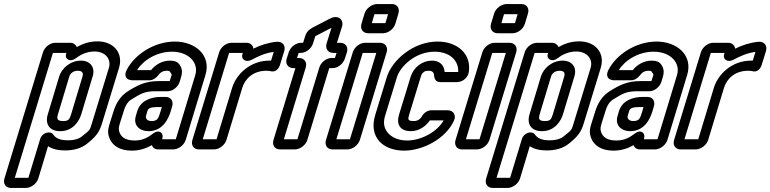

<svg xmlns="http://www.w3.org/2000/svg" viewBox="-53 -712 3800 947"><path d="M273 -446C265 -420 294 -404 320 -424C342 -441 374 -458 413 -458C468 -458 497 -419 484 -377L400 -103C389 -67 391 -72 352 -40C339 -29 317 -20 282 -20C243 -20 222 -30 209 -49C194 -69 154 -57 145 -26L87 165H20L208 -451H275ZM293 -501H220C194 -501 167 -480 159 -454L-31 168C-39 194 -25 215 1 215H74C100 215 128 194 136 168L184 9C205 23 233 30 267 30C308 30 348 21 380 -6C419 -38 437 -59 450 -103L534 -377C557 -453 505 -508 428 -508C389 -508 356 -497 326 -480C321 -491 310 -501 293 -501ZM346 -413C293 -413 251 -374 239 -335L183 -149C168 -101 190 -65 244 -65C309 -65 339 -118 348 -149L404 -335C418 -380 392 -413 346 -413ZM331 -363C353 -363 359 -352 354 -335L298 -149C290 -124 286 -115 259 -115C229 -115 226 -125 233 -149L289 -335C293 -348 306 -363 331 -363Z M833 -308 839 -328C845 -347 849 -369 834 -391C825 -407 807 -413 786 -413C747 -413 713 -393 692 -366H623C651 -412 717 -457 795 -457C877 -457 929 -403 910 -341L814 -25H747L748 -31C755 -55 732 -76 703 -54C679 -36 653 -19 612 -19C568 -19 544 -34 535 -63C531 -78 533 -86 540 -109L557 -163C566 -194 579 -212 596 -222C643 -251 661 -262 715 -262H774C799 -262 825 -283 833 -308ZM728 25H801C827 25 855 4 863 -22L960 -341C991 -441 908 -507 810 -507C706 -507 610 -442 572 -367C567 -357 563 -345 567 -335C572 -320 589 -316 601 -316H683C702 -316 716 -327 727 -340C736 -351 745 -363 771 -363C782 -363 785 -360 786 -357C796 -340 796 -350 789 -328L784 -312H730C666 -312 627 -293 578 -262C541 -239 519 -202 507 -163L490 -109C485 -92 474 -65 485 -36C499 7 539 31 597 31C635 31 668 20 696 4C700 16 711 25 728 25ZM764 -234H742C692 -234 640 -216 624 -164L617 -140C603 -94 636 -65 679 -65C753 -65 779 -131 789 -163L796 -187C804 -213 790 -234 764 -234ZM726 -184H745L739 -163C728 -127 724 -115 694 -115C671 -115 664 -130 667 -140L674 -164C677 -174 682 -184 726 -184Z M1163 -501H1089C1063 -501 1036 -480 1028 -454L896 -22C888 4 902 25 928 25H1002C1028 25 1056 4 1064 -22L1142 -279C1155 -321 1193 -363 1261 -363C1268 -363 1280 -362 1287 -360C1311 -356 1324 -380 1327 -389L1349 -460C1357 -487 1341 -508 1312 -506C1271 -502 1233 -490 1197 -472C1195 -487 1183 -501 1163 -501ZM1284 -413H1276C1180 -413 1112 -345 1092 -279L1015 -25H947L1077 -451H1145L1143 -446C1134 -417 1162 -403 1188 -417C1218 -433 1255 -451 1297 -456Z M1422 -426H1412L1420 -451H1430C1456 -451 1483 -472 1491 -498L1502 -533C1502 -534 1503 -534 1503 -534L1582 -575L1558 -498C1550 -472 1565 -451 1591 -451H1607L1599 -426H1583C1557 -426 1530 -405 1522 -379L1414 -25H1347L1455 -379C1463 -405 1448 -426 1422 -426ZM1463 -22 1571 -376H1587C1613 -376 1640 -397 1648 -423L1658 -454C1666 -480 1651 -501 1625 -501H1609L1634 -581C1644 -614 1616 -642 1574 -620L1487 -575C1473 -567 1459 -555 1453 -536L1442 -501H1432C1406 -501 1379 -480 1371 -454L1361 -423C1353 -397 1368 -376 1394 -376H1404L1296 -22C1288 4 1302 25 1328 25H1401C1427 25 1455 4 1463 -22Z M1606 -25 1736 -451H1803L1673 -25ZM1722 -22 1854 -454C1862 -480 1847 -501 1821 -501H1748C1722 -501 1695 -480 1687 -454L1555 -22C1547 4 1561 25 1587 25H1660C1686 25 1714 4 1722 -22ZM1781 -598 1794 -642H1861L1848 -598ZM1897 -595 1912 -645C1920 -671 1906 -692 1880 -692H1807C1781 -692 1753 -671 1745 -645L1730 -595C1722 -569 1737 -548 1763 -548H1836C1862 -548 1889 -569 1897 -595Z M1972 -332 1915 -146C1901 -100 1919 -65 1974 -65C2014 -65 2048 -90 2067 -118H2135C2105 -64 2027 -19 1955 -19C1888 -19 1843 -57 1841 -105C1841 -119 1843 -131 1848 -146L1905 -332C1922 -386 1997 -457 2090 -457C2166 -457 2210 -413 2207 -357H2140C2138 -390 2116 -413 2078 -413C2030 -413 1987 -381 1972 -332ZM1940 31C2033 31 2146 -28 2186 -117C2199 -145 2182 -168 2156 -168H2074C2055 -168 2037 -155 2027 -137C2021 -126 2008 -115 1989 -115C1958 -115 1958 -122 1965 -146L2022 -332C2025 -342 2028 -347 2028 -348C2037 -356 2038 -363 2063 -363C2080 -363 2088 -353 2088 -339C2089 -325 2095 -307 2119 -307H2198C2209 -307 2226 -309 2242 -324C2252 -334 2257 -345 2259 -355C2274 -446 2203 -507 2105 -507C1986 -507 1881 -416 1855 -332L1798 -146C1763 -33 1839 31 1940 31Z M2245 -25 2375 -451H2442L2312 -25ZM2361 -22 2493 -454C2501 -480 2486 -501 2460 -501H2387C2361 -501 2334 -480 2326 -454L2194 -22C2186 4 2200 25 2226 25H2299C2325 25 2353 4 2361 -22ZM2420 -598 2433 -642H2500L2487 -598ZM2536 -595 2551 -645C2559 -671 2545 -692 2519 -692H2446C2420 -692 2392 -671 2384 -645L2369 -595C2361 -569 2376 -548 2402 -548H2475C2501 -548 2528 -569 2536 -595Z M2649 -446C2641 -420 2670 -404 2696 -424C2718 -441 2750 -458 2789 -458C2844 -458 2873 -419 2860 -377L2776 -103C2765 -67 2767 -72 2728 -40C2715 -29 2693 -20 2658 -20C2619 -20 2598 -30 2585 -49C2570 -69 2530 -57 2521 -26L2463 165H2396L2584 -451H2651ZM2669 -501H2596C2570 -501 2543 -480 2535 -454L2345 168C2337 194 2351 215 2377 215H2450C2476 215 2504 194 2512 168L2560 9C2581 23 2609 30 2643 30C2684 30 2724 21 2756 -6C2795 -38 2813 -59 2826 -103L2910 -377C2933 -453 2881 -508 2804 -508C2765 -508 2732 -497 2702 -480C2697 -491 2686 -501 2669 -501ZM2722 -413C2669 -413 2627 -374 2615 -335L2559 -149C2544 -101 2566 -65 2620 -65C2685 -65 2715 -118 2724 -149L2780 -335C2794 -380 2768 -413 2722 -413ZM2707 -363C2729 -363 2735 -352 2730 -335L2674 -149C2666 -124 2662 -115 2635 -115C2605 -115 2602 -125 2609 -149L2665 -335C2669 -348 2682 -363 2707 -363Z M3209 -308 3215 -328C3221 -347 3225 -369 3210 -391C3201 -407 3183 -413 3162 -413C3123 -413 3089 -393 3068 -366H2999C3027 -412 3093 -457 3171 -457C3253 -457 3305 -403 3286 -341L3190 -25H3123L3124 -31C3131 -55 3108 -76 3079 -54C3055 -36 3029 -19 2988 -19C2944 -19 2920 -34 2911 -63C2907 -78 2909 -86 2916 -109L2933 -163C2942 -194 2955 -212 2972 -222C3019 -251 3037 -262 3091 -262H3150C3175 -262 3201 -283 3209 -308ZM3104 25H3177C3203 25 3231 4 3239 -22L3336 -341C3367 -441 3284 -507 3186 -507C3082 -507 2986 -442 2948 -367C2943 -357 2939 -345 2943 -335C2948 -320 2965 -316 2977 -316H3059C3078 -316 3092 -327 3103 -340C3112 -351 3121 -363 3147 -363C3158 -363 3161 -360 3162 -357C3172 -340 3172 -350 3165 -328L3160 -312H3106C3042 -312 3003 -293 2954 -262C2917 -239 2895 -202 2883 -163L2866 -109C2861 -92 2850 -65 2861 -36C2875 7 2915 31 2973 31C3011 31 3044 20 3072 4C3076 16 3087 25 3104 25ZM3140 -234H3118C3068 -234 3016 -216 3000 -164L2993 -140C2979 -94 3012 -65 3055 -65C3129 -65 3155 -131 3165 -163L3172 -187C3180 -213 3166 -234 3140 -234ZM3102 -184H3121L3115 -163C3104 -127 3100 -115 3070 -115C3047 -115 3040 -130 3043 -140L3050 -164C3053 -174 3058 -184 3102 -184Z M3539 -501H3465C3439 -501 3412 -480 3404 -454L3272 -22C3264 4 3278 25 3304 25H3378C3404 25 3432 4 3440 -22L3518 -279C3531 -321 3569 -363 3637 -363C3644 -363 3656 -362 3663 -360C3687 -356 3700 -380 3703 -389L3725 -460C3733 -487 3717 -508 3688 -506C3647 -502 3609 -490 3573 -472C3571 -487 3559 -501 3539 -501ZM3660 -413H3652C3556 -413 3488 -345 3468 -279L3391 -25H3323L3453 -451H3521L3519 -446C3510 -417 3538 -403 3564 -417C3594 -433 3631 -451 3673 -456Z"/></svg>

Font: DIN Rundschrift
Style: BreitKontKu
Weight: 400
Width: 7
Version: Version 1.027